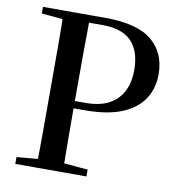

<svg xmlns="http://www.w3.org/2000/svg" viewBox="-82 -810 824 885"><g transform="rotate(10 330.0 -367.5)"><path d="M48 0V-32L195 -45H230L381 -32V0ZM146 0Q148 -85 148 -170.5Q148 -256 148 -342V-393Q148 -479 148 -564.5Q148 -650 146 -735H270Q269 -651 268.5 -565Q268 -479 268 -393V-323Q268 -250 268.5 -168Q269 -86 270 0ZM208 -299V-333H316Q386 -333 429 -357Q472 -381 492.5 -423Q513 -465 513 -520Q513 -609 469 -654.5Q425 -700 335 -700H208V-735H339Q490 -735 558.5 -678Q627 -621 627 -520Q627 -458 596 -408Q565 -358 497.5 -328.5Q430 -299 319 -299ZM48 -704V-735H208V-691H195Z"/></g></svg>

Font: Noto Serif JP ExtraLight SemiBold
Style: Regular
Weight: 600
Version: Version 2.003-H1;hotconv 1.1.1;makeotfexe 2.6.0